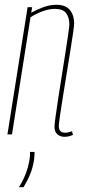

<svg xmlns="http://www.w3.org/2000/svg" viewBox="-20 -560 355 800"><path d="M95 -530H114L110 -507Q133 -520 160.5 -530Q188 -540 215 -540Q254 -540 271.5 -518Q289 -496 289 -462Q289 -454 284.5 -422.5Q280 -391 272.5 -345Q265 -299 257 -249Q249 -199 241.5 -153Q234 -107 229.5 -75Q225 -43 225 -35Q225 -22 231 -14.5Q237 -7 252 -7Q258 -7 264.5 -8.5Q271 -10 280 -13L284 2Q273 7 264.5 8.5Q256 10 248 10Q231 10 219 -0.5Q207 -11 207 -32Q207 -41 211.5 -74Q216 -107 223 -152.5Q230 -198 238 -248Q246 -298 253 -343Q260 -388 264.5 -419.5Q269 -451 269 -459Q269 -486 256 -504.5Q243 -523 208 -523Q185 -523 157.5 -513Q130 -503 107 -488L30 0H11ZM105 73H124Q124 87 122 105Q117 138 106 165Q95 192 78 220H59Q79 187 89 159Q99 131 103 105Q106 88 105 73Z"/></svg>

Font: Georama Condensed Thin
Style: Italic
Weight: 100
Width: 3
Italic angle: -9°
Designer: Jean-Baptiste Levee
Foundry: Production Type
Version: Version 1.000